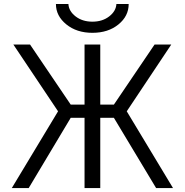

<svg xmlns="http://www.w3.org/2000/svg" viewBox="-20 -957 939 977"><path d="M40 0 275.4 -390.6 47.9 -730.5H132.8L339.8 -424.8H410.2V-730.5H490.2V-424.8H559.6L766.6 -730.5H851.6L625 -390.6L860.4 0H774.4L559.6 -357.4H490.2V0H410.2V-357.4H339.8L126 0ZM264.6 -936.5H328.1Q330.1 -900.4 364.7 -873.5Q399.4 -846.7 450.2 -846.7Q501 -846.7 535.6 -873.5Q570.3 -900.4 572.3 -936.5H634.8Q634.8 -875 582.5 -832.5Q530.3 -790 450.2 -790Q370.1 -790 317.4 -833Q264.6 -876 264.6 -936.5Z"/></svg>

Font: GenEi M Gothic v2 Regular
Style: Regular
Weight: 400
Version: Version 2.0